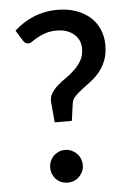

<svg xmlns="http://www.w3.org/2000/svg" viewBox="-53 -768 560 816"><g transform="rotate(-5 227.0 -360.0)"><path d="M38 -655.5 66 -610C71 -601 78.7 -596.5 89 -596.5C93.3 -596.5 98.7 -598.8 105 -603.2C111.3 -607.8 119.3 -612.8 129 -618.2C138.7 -623.8 150.3 -628.8 164 -633.5C177.7 -638.2 194.3 -640.5 214 -640.5C228 -640.5 241 -638.5 253 -634.5C265 -630.5 275.5 -624.8 284.5 -617.5C293.5 -610.2 300.5 -601.2 305.5 -590.8C310.5 -580.2 313 -568.5 313 -555.5C313 -535.8 309 -519 301 -505C293 -491 283.2 -478.3 271.5 -467C259.8 -455.7 247.2 -445.4 233.7 -436.2C220.2 -427.1 207.9 -417.5 196.7 -407.5C185.6 -397.5 176.7 -386.8 170 -375.5C163.3 -364.2 160.8 -350.7 162.5 -335L170 -252.5H243L253.5 -327.5C255.2 -338.2 260.2 -347.9 268.8 -356.8C277.2 -365.6 287.4 -374.4 299.2 -383.3C311.1 -392.1 323.7 -401.6 337 -411.8C350.3 -421.9 362.7 -433.8 374 -447.5C385.3 -461.2 394.7 -477.2 402 -495.8C409.3 -514.2 413 -536.2 413 -561.5C413 -586.8 408.3 -609.8 399 -630.2C389.7 -650.8 376.6 -668.2 359.8 -682.8C342.9 -697.2 322.9 -708.4 299.8 -716.2C276.6 -724.1 251.2 -728 223.5 -728C202.8 -728 183.6 -726.1 165.8 -722.2C147.9 -718.4 131.4 -713.2 116.3 -706.5C101.1 -699.8 87 -692.2 74 -683.5C61 -674.8 49 -665.5 38 -655.5ZM134 -62C134 -52 135.8 -42.8 139.3 -34.5C142.8 -26.2 147.6 -18.8 153.8 -12.5C159.9 -6.2 167.3 -1.2 175.8 2.2C184.3 5.8 193.3 7.5 203 7.5C212.7 7.5 221.8 5.8 230.3 2.2C238.8 -1.2 246.2 -6.2 252.5 -12.5C258.8 -18.8 263.8 -26.2 267.5 -34.5C271.2 -42.8 273 -52 273 -62C273 -71.7 271.2 -80.8 267.5 -89.3C263.8 -97.8 258.8 -105.2 252.5 -111.5C246.2 -117.8 238.8 -122.8 230.3 -126.5C221.8 -130.2 212.7 -132 203 -132C193.3 -132 184.3 -130.2 175.8 -126.5C167.3 -122.8 159.9 -117.8 153.8 -111.5C147.6 -105.2 142.8 -97.8 139.3 -89.3C135.8 -80.8 134 -71.7 134 -62Z"/></g></svg>

Font: Lato Semibold
Style: Regular
Weight: 600
Designer: Lukasz Dziedzic
Foundry: tyPoland Lukasz Dziedzic
Version: Version 2.006; 2014-01-15